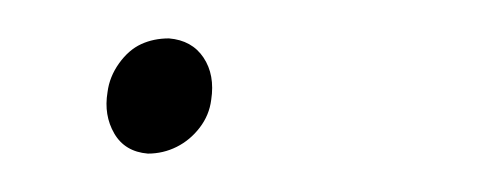

<svg xmlns="http://www.w3.org/2000/svg" viewBox="-20 -75 249 100"><path d="M36 -27Q37 -35 42 -42Q47 -49 53.5 -52Q60 -55 68 -55Q80 -54 86 -45Q92 -36 90 -23Q89 -15 84 -8.5Q79 -2 72 1.5Q65 5 57 5Q45 4 39.5 -5.5Q34 -15 36 -27Z"/></svg>

Font: Fixel Italic Variable Display Thin
Style: Italic
Weight: 100
Italic angle: -10°
Designer: AlfaBravo + MacPaw
Foundry: Kyrylo Tkachov, Marchela Mozhyna, Serhii Makarenko, Maria Weinstein, Zakhar Kryvoshyya
Version: Version 1.210;Glyphs 3.2 (3217)